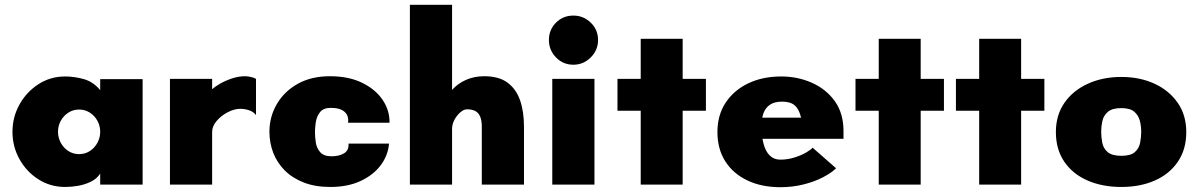

<svg xmlns="http://www.w3.org/2000/svg" viewBox="-20 -770 5003 801"><path d="M252 10Q190 10 140 -22Q90 -54 61 -106.5Q32 -159 32 -220Q32 -281 61 -333.5Q90 -386 140 -418.5Q190 -451 252 -451Q290 -451 329.5 -440Q369 -429 398 -394V-440H575V0H398V-46Q385 -25 360 -12.5Q335 0 306.5 5Q278 10 252 10ZM310 -127Q335 -127 355 -140Q375 -153 386.5 -174.5Q398 -196 398 -220Q398 -245 386.5 -266Q375 -287 355 -300Q335 -313 310 -313Q285 -313 265 -300Q245 -287 233.5 -266Q222 -245 222 -220Q222 -196 233.5 -174.5Q245 -153 265 -140Q285 -127 310 -127Z M689 0V-441H865V-398Q876 -408 897.5 -420.5Q919 -433 947 -442.5Q975 -452 1003 -452Q1012 -452 1026 -449Q1040 -446 1048 -441V-290Q1037 -304 1019 -310Q1001 -316 983 -316Q957 -316 929.5 -301.5Q902 -287 883.5 -265Q865 -243 865 -220V0Z M1358 10Q1295 10 1247.5 -8.5Q1200 -27 1168 -59Q1136 -91 1120 -132.5Q1104 -174 1104 -220Q1104 -283 1135 -336Q1166 -389 1222.5 -420.5Q1279 -452 1356 -452Q1435 -452 1491 -424.5Q1547 -397 1576.5 -353Q1606 -309 1605 -258H1432Q1436 -287 1417.5 -303.5Q1399 -320 1360 -320Q1329 -320 1315 -302Q1301 -284 1297.5 -260.5Q1294 -237 1294 -219Q1294 -199 1297.5 -175.5Q1301 -152 1316 -135Q1331 -118 1363 -118Q1395 -118 1415.5 -130.5Q1436 -143 1434 -171H1603Q1599 -122 1568.5 -81Q1538 -40 1484.5 -15Q1431 10 1358 10Z M1690 0V-750H1866V-395Q1889 -421 1923.5 -436.5Q1958 -452 2000 -452Q2061 -452 2097 -425.5Q2133 -399 2149.5 -352Q2166 -305 2166 -242V0H1990V-242Q1990 -268 1983 -284Q1976 -300 1962.5 -307Q1949 -314 1928 -314Q1915 -314 1900.5 -301.5Q1886 -289 1876 -270.5Q1866 -252 1866 -232V0Z M2284 0V-441H2460V0ZM2372 -500Q2329 -500 2299.5 -530.5Q2270 -561 2270 -603Q2270 -646 2299.5 -675.5Q2329 -705 2372 -705Q2414 -705 2444.5 -675.5Q2475 -646 2475 -603Q2475 -561 2444.5 -530.5Q2414 -500 2372 -500Z M2653 0V-308H2556V-441H2653V-608H2828V-441H2925V-308H2828V0Z M3236 11Q3157 11 3097.5 -17.5Q3038 -46 3005.5 -97.5Q2973 -149 2973 -219Q2973 -290 3007.5 -342Q3042 -394 3102 -422.5Q3162 -451 3239 -451Q3308 -451 3367.5 -424.5Q3427 -398 3463 -347.5Q3499 -297 3499 -223V-191H3131V-279H3322Q3314 -314 3296 -330Q3278 -346 3243 -346Q3211 -346 3192 -333Q3173 -320 3165 -297.5Q3157 -275 3157 -245Q3157 -202 3165.5 -170Q3174 -138 3191.5 -121Q3209 -104 3235 -104Q3266 -104 3294.5 -113Q3323 -122 3343.5 -134Q3364 -146 3370 -154L3468 -68Q3449 -49 3413.5 -30.5Q3378 -12 3332 -0.5Q3286 11 3236 11Z M3646 0V-308H3549V-441H3646V-608H3821V-441H3918V-308H3821V0Z M4065 0V-308H3968V-441H4065V-608H4240V-441H4337V-308H4240V0Z M4658 10Q4579 10 4517 -17Q4455 -44 4420 -95.5Q4385 -147 4385 -219Q4385 -290 4421 -341.5Q4457 -393 4519 -421Q4581 -449 4658 -449Q4735 -449 4796 -421Q4857 -393 4893 -341.5Q4929 -290 4929 -219Q4929 -147 4894 -95.5Q4859 -44 4798 -17Q4737 10 4658 10ZM4658 -120Q4697 -120 4714.5 -135.5Q4732 -151 4736.5 -174.5Q4741 -198 4741 -221Q4741 -243 4735.5 -265.5Q4730 -288 4712.5 -303.5Q4695 -319 4658 -319Q4620 -319 4602 -303.5Q4584 -288 4579 -265.5Q4574 -243 4574 -221Q4574 -198 4578.5 -174.5Q4583 -151 4601 -135.5Q4619 -120 4658 -120Z"/></svg>

Font: Teachers ExtraBold
Style: Regular
Weight: 800
Designer: Alfredo Marco Pradil, Chank Diesel
Version: Version 1.001